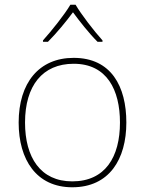

<svg xmlns="http://www.w3.org/2000/svg" viewBox="-20 -783 615 813"><path d="M300 -763H278C254 -722 199 -653 162 -612V-606H183C220 -643 261 -693 289 -731C317 -693 356 -643 393 -606H414V-612C377 -653 324 -722 300 -763ZM515 -264C515 -417 451 -538 292 -538C145 -538 59 -432 59 -264C59 -107 134 10 286 10C443 10 515 -109 515 -264ZM86 -264C86 -420 160 -513 292 -513C433 -513 488 -402 488 -264C488 -119 426 -15 286 -15C151 -15 86 -117 86 -264Z"/></svg>

Font: Noto Sans Arabic UI Th
Style: Regular
Weight: 100
Designer: Monotype Design Team, Nadine Chahine and Nizar Qandah
Foundry: Monotype Imaging Inc.
Version: Version 2.010